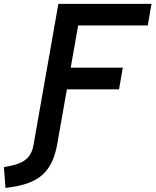

<svg xmlns="http://www.w3.org/2000/svg" viewBox="-134 -713 783 966"><path d="M156.7 -3.9 202.6 -263.7H464.8L483.9 -372.6H221.7L259.3 -585H609.4L628.4 -693.4H159.7L39.6 -12.2L34.7 16.1C22.9 81.5 -12.7 108.9 -93.3 124L-114.3 127.9L-106.4 232.4L-91.3 230.5C64.5 210.4 130.4 151.9 155.8 2.9Z"/></svg>

Font: Cascadia Code SemiBold
Style: Italic
Weight: 600
Italic angle: -10°
Monospace: yes
Designer: Aaron Bell
Foundry: Saja Typeworks
Version: Version 2404.023